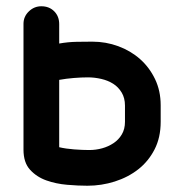

<svg xmlns="http://www.w3.org/2000/svg" viewBox="-20 -583 550 613"><path d="M493 -194Q493 -144 473.5 -106Q454 -68 421.5 -42.5Q389 -17 346.5 -3.5Q304 10 259 10Q230 10 194.5 7Q159 4 128 -7Q97 -18 76 -41Q55 -64 55 -105V-507Q55 -530 72 -546.5Q89 -563 112 -563Q137 -563 153 -547Q169 -531 169 -506V-444Q197 -449 225 -449.5Q253 -450 275 -450Q318 -450 357.5 -435.5Q397 -421 427 -394.5Q457 -368 475 -330.5Q493 -293 493 -247ZM379 -246Q379 -270 368.5 -287.5Q358 -305 341.5 -315.5Q325 -326 303.5 -331Q282 -336 261 -336Q240 -336 215.5 -334Q191 -332 169 -328V-113Q190 -108 217 -106Q244 -104 265 -104Q286 -104 306 -109.5Q326 -115 342.5 -126Q359 -137 369 -154Q379 -171 379 -194Z"/></svg>

Font: VDS
Style: Bold
Weight: 700
Designer: artmaker
Foundry: artmaker
Version: Version 1.000 2009 initial release